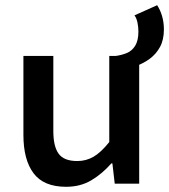

<svg xmlns="http://www.w3.org/2000/svg" viewBox="-20 -706 650 738"><path d="M502 -452 425 -491Q447 -494 467 -502Q487 -510 499.5 -530Q512 -550 512 -585Q512 -602 508.5 -619Q505 -636 497 -647L584 -686Q596 -668 603 -644Q610 -620 610 -593Q610 -553 595 -525.5Q580 -498 555.5 -480Q531 -462 502 -452ZM234 12Q148 12 109 -40Q70 -92 70 -187V-491H185V-202Q185 -143 205.5 -115Q226 -87 277 -87Q311 -87 339.5 -103.5Q368 -120 400 -160V-491H515V0H421L412 -78H408Q373 -38 331 -13Q289 12 234 12Z"/></svg>

Font: Source Code Pro ExtraLight SemiBold
Style: Regular
Weight: 600
Monospace: yes
Version: Version 1.018;hotconv 1.0.116;makeotfexe 2.5.65601